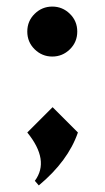

<svg xmlns="http://www.w3.org/2000/svg" viewBox="-20 -454 320 584"><path d="M98 110 86 96Q132 34 63 -51L140 -128L217 -51Q187 36 98 110ZM85.5 -304Q63 -326 63 -358Q63 -390 85.5 -412Q108 -434 139 -434Q170 -434 192.5 -412Q215 -390 215 -358Q215 -326 192.5 -304Q170 -282 139 -282Q108 -282 85.5 -304Z"/></svg>

Font: Uncial Antiqua
Style: Regular
Weight: 400
Designer: Astigmatic (AOETI)
Foundry: Astigmatic (AOETI)
Version: Version 1.000